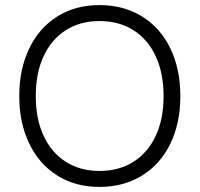

<svg xmlns="http://www.w3.org/2000/svg" viewBox="-20 -727 788 757"><path d="M56 -348Q56 -455 95.5 -536.5Q135 -618 206.5 -662.5Q278 -707 372 -707Q467 -707 539.5 -662.5Q612 -618 651.5 -536.5Q691 -455 691 -348Q691 -241 651.5 -160Q612 -79 539.5 -34.5Q467 10 372 10Q278 10 206.5 -34.5Q135 -79 95.5 -160.5Q56 -242 56 -348ZM625 -348Q625 -438 594 -505Q563 -572 506 -608Q449 -644 372 -644Q296 -644 239.5 -608Q183 -572 152 -505.5Q121 -439 121 -348Q121 -258 152 -191.5Q183 -125 239.5 -89Q296 -53 372 -53Q449 -53 506 -89Q563 -125 594 -191.5Q625 -258 625 -348Z"/></svg>

Font: Hanken Grotesk Light
Style: Regular
Weight: 300
Designer: Alfredo Marco Pradil
Foundry: Hanken Design Co.
Version: Version 3.014